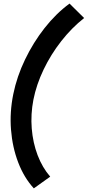

<svg xmlns="http://www.w3.org/2000/svg" viewBox="-20 -874 490 1072"><path d="M168.9 177.7Q114.3 118.2 81.8 33.4Q49.3 -51.3 41.5 -149.7Q33.7 -248 54.2 -348.6Q74.2 -446.8 119.9 -541.7Q165.5 -636.7 229.2 -717.8Q293 -798.8 368.2 -854L449.7 -773.4Q380.4 -718.8 322 -644.3Q263.7 -569.8 223.4 -485.6Q183.1 -401.4 166.5 -317.4Q150.9 -236.3 157.2 -156.7Q163.6 -77.1 189.9 -7.8Q216.3 61.5 260.3 112.3Z"/></svg>

Font: Reddit Sans ExtraBold
Style: Italic
Weight: 800
Italic angle: -11.25°
Designer: Stephen Hutchings
Version: Version 1.013